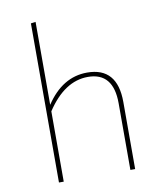

<svg xmlns="http://www.w3.org/2000/svg" viewBox="-83 -804 741 871"><g transform="rotate(-10 288.0 -368.0)"><path d="M330 -469Q469 -469 469 -309V0H447V-307Q447 -449 330 -449Q222 -449 140 -324V0H118V-733L140 -736V-354Q216 -469 330 -469Z"/></g></svg>

Font: FiraSans
Style: Regular
Weight: 150
Designer: Carrois Corporate & Edenspiekermann AG
Foundry: Carrois Corporate GbR & Edenspiekermann AG
Version: Version 3.106;PS 003.106;hotconv 1.0.70;makeotf.lib2.5.58329